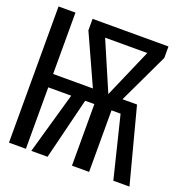

<svg xmlns="http://www.w3.org/2000/svg" viewBox="-127 -820 898 935"><g transform="rotate(20 322.0 -353.0)"><path d="M466.2 -388.2H541.5L643.6 0H560L481.5 -319H434.4V0H345.6V-319H297.9L219 0H134.9L225.6 -319H106.7V-0.5H19V-706.2H106.7V-388.2H312.8L195.4 -646.7V-706.2H588.7V-646.7ZM392.8 -388.2 502.6 -641H284.1Z"/></g></svg>

Font: Fira Code
Style: Regular
Weight: 400
Designer: Carrois Corporate, Edenspiekermann AG, Nikita Prokopov
Foundry: Carrois Corporate, Edenspiekermann AG, Nikita Prokopov
Version: Version 5.002